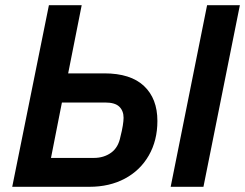

<svg xmlns="http://www.w3.org/2000/svg" viewBox="-20 -718 942 738"><path d="M27 0 168 -698H294L242 -436H381Q482 -436 533.5 -387.5Q585 -339 585 -253Q585 -178 552 -120.5Q519 -63 460 -31.5Q401 0 324 0ZM176 -111H341Q379 -111 407 -131Q435 -151 443 -193Q449 -216 452 -235Q455 -254 455 -265Q455 -292 438.5 -308Q422 -324 384 -324H218ZM636 0 776 -698H902L762 0Z"/></svg>

Font: IBM Plex Sans SemiBold
Style: Italic
Weight: 600
Italic angle: -11.31°
Designer: Mike Abbink, Paul van der Laan, Pieter van Rosmalen
Foundry: Bold Monday
Version: Version 3.201